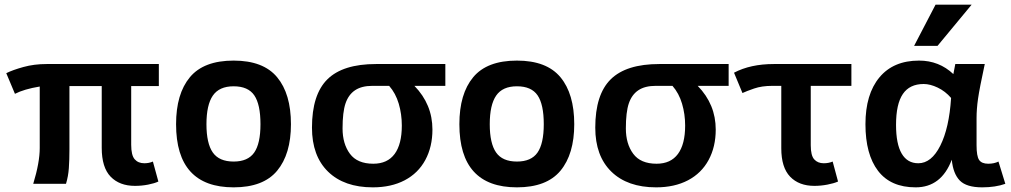

<svg xmlns="http://www.w3.org/2000/svg" viewBox="-20 -786 4324 821"><path d="M657.2 -9.8Q641.1 -2 613.5 3.4Q585.9 8.8 557.1 8.8Q491.2 8.8 453.1 -30.5Q415 -69.8 415 -153.8V-418H276.9V-147Q276.9 -102.1 274.4 -67.1Q272 -32.2 262.2 0H122.1Q149.9 -91.3 149.9 -152.8V-416Q82.5 -404.8 43.9 -384.8L6.8 -473.1Q34.2 -486.8 80.1 -499.5Q126 -512.2 179.2 -512.2H659.2V-418H541V-167Q541 -122.1 555.9 -105Q570.8 -87.9 597.2 -87.9Q617.2 -87.9 633.8 -95.2Z M1224.1 -254.9Q1224.1 -127 1165 -55.9Q1106 15.1 979 15.1Q732.9 15.1 732.9 -254.9Q732.9 -384.8 792 -455.8Q851.1 -526.9 979 -526.9Q1106 -526.9 1165 -455.8Q1224.1 -384.8 1224.1 -254.9ZM1093.8 -254.9Q1093.8 -339.4 1067.4 -378.2Q1041 -417 979 -417Q917.5 -417 890.1 -377.2Q862.8 -337.4 862.8 -254.9Q862.8 -172.9 889.9 -134Q917 -95.2 979 -95.2Q1040 -95.2 1066.9 -133.5Q1093.8 -171.9 1093.8 -254.9Z M1884.3 -512.2V-418.9H1752Q1829.1 -339.8 1829.1 -231.9Q1829.1 -158.2 1798.6 -101.8Q1768.1 -45.4 1710.4 -15.1Q1652.8 15.1 1574.2 15.1Q1451.7 15.1 1382.8 -52Q1314 -119.1 1314 -240.2Q1314 -381.8 1380.1 -447Q1446.3 -512.2 1587.9 -512.2ZM1572.3 -418.9Q1526.4 -418.9 1498.3 -400.1Q1470.2 -381.3 1457.5 -344Q1444.8 -306.6 1444.8 -236.8Q1444.8 -170.9 1476.3 -128.4Q1507.8 -85.9 1576.2 -85.9Q1636.7 -85.9 1667.5 -127.7Q1698.2 -169.4 1698.2 -249Q1698.2 -297.9 1685.1 -342.5Q1671.9 -387.2 1644 -418.9Z M2435.5 -254.9Q2435.5 -127 2376.5 -55.9Q2317.4 15.1 2190.4 15.1Q1944.3 15.1 1944.3 -254.9Q1944.3 -384.8 2003.4 -455.8Q2062.5 -526.9 2190.4 -526.9Q2317.4 -526.9 2376.5 -455.8Q2435.5 -384.8 2435.5 -254.9ZM2305.2 -254.9Q2305.2 -339.4 2278.8 -378.2Q2252.4 -417 2190.4 -417Q2128.9 -417 2101.6 -377.2Q2074.2 -337.4 2074.2 -254.9Q2074.2 -172.9 2101.3 -134Q2128.4 -95.2 2190.4 -95.2Q2251.5 -95.2 2278.3 -133.5Q2305.2 -171.9 2305.2 -254.9Z M3095.7 -512.2V-418.9H2963.4Q3040.5 -339.8 3040.5 -231.9Q3040.5 -158.2 3010 -101.8Q2979.5 -45.4 2921.9 -15.1Q2864.3 15.1 2785.6 15.1Q2663.1 15.1 2594.2 -52Q2525.4 -119.1 2525.4 -240.2Q2525.4 -381.8 2591.6 -447Q2657.7 -512.2 2799.3 -512.2ZM2783.7 -418.9Q2737.8 -418.9 2709.7 -400.1Q2681.6 -381.3 2668.9 -344Q2656.2 -306.6 2656.2 -236.8Q2656.2 -170.9 2687.7 -128.4Q2719.2 -85.9 2787.6 -85.9Q2848.1 -85.9 2878.9 -127.7Q2909.7 -169.4 2909.7 -249Q2909.7 -297.9 2896.5 -342.5Q2883.3 -387.2 2855.5 -418.9Z M3620.6 -418.9H3446.8V-165Q3446.8 -121.1 3461.7 -104.5Q3476.6 -87.9 3502.4 -87.9Q3523.4 -87.9 3540.5 -95.2L3563.5 -9.8Q3546.4 -2 3518.1 3.4Q3489.7 8.8 3462.4 8.8Q3396.5 8.8 3358.6 -30.5Q3320.8 -69.8 3320.8 -151.9V-418.9H3282.7Q3237.8 -418.9 3204.6 -407.5Q3171.4 -396 3154.8 -388.2L3118.7 -475.1Q3189 -512.2 3288.6 -512.2H3620.6Z M4278.8 0Q4236.3 15.1 4179.7 15.1Q4112.8 15.1 4084.2 -13.9Q4055.7 -43 4049.8 -103Q4004.9 15.1 3895.5 15.1Q3788.6 15.1 3734.6 -55.4Q3680.7 -126 3680.7 -254.9Q3680.7 -383.3 3740.5 -455.1Q3800.3 -526.9 3909.7 -526.9Q3995.6 -526.9 4056.6 -469.2L4064.9 -512.2H4190.9Q4168.5 -408.2 4162.1 -363.8Q4155.8 -319.3 4155.8 -280.8V-165Q4155.8 -118.2 4166.7 -102.1Q4177.7 -85.9 4205.6 -85.9Q4231 -85.9 4249.5 -95.2ZM3906.7 -87.9Q3962.9 -87.9 4000.7 -163.1Q4038.6 -238.3 4046.9 -367.2Q4022 -396 3989.7 -411.4Q3957.5 -426.8 3929.7 -426.8Q3869.6 -426.8 3840.6 -384Q3811.5 -341.3 3811.5 -252Q3811.5 -170.4 3835.7 -129.2Q3859.9 -87.9 3906.7 -87.9ZM3988.8 -589.8H3888.7L3980.5 -766.1H4134.8Z"/></svg>

Font: Clear Sans
Style: Bold
Weight: 700
Foundry: Intel Corporation
Version: Version 1.00